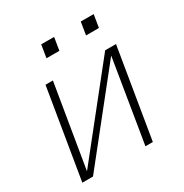

<svg xmlns="http://www.w3.org/2000/svg" viewBox="-164 -837 928 967"><g transform="rotate(-30 300.0 -353.5)"><path d="M39 0 125 -520H168L88 -38L472 -520H535L449 0H406L485 -482L101 0ZM426 -633 438 -707H513L501 -633ZM196 -633 208 -707H283L271 -633Z"/></g></svg>

Font: Iosevka SS04 XLt Ex Obl
Style: Regular
Weight: 200
Width: 7
Italic angle: -9°
Monospace: yes
Designer: Belleve Invis
Foundry: Belleve Invis
Version: Version 19.0.0; ttfautohint (v1.8.4)